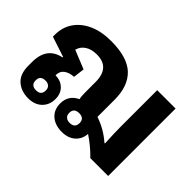

<svg xmlns="http://www.w3.org/2000/svg" viewBox="-93 -770 1027 1027"><g transform="rotate(45 420.5 -256.5)"><path d="M172 9Q119 9 84.5 -21.5Q50 -52 50 -115V-143Q50 -256 148 -276V-280L33 -318V-332Q33 -389 62 -431.5Q91 -474 144 -498Q197 -522 270 -522Q394 -522 449.5 -468.5Q505 -415 505 -313V-183Q574 -160 630 -111H634Q632 -149 631 -177.5Q630 -206 630 -228V-510H769V0H634Q591 -45 534 -83Q531 -41 502 -16Q473 9 427 9Q375 9 344 -18.5Q313 -46 313 -93Q313 -125 328 -147.5Q343 -170 370 -182Q367 -196 366.5 -211.5Q366 -227 366 -241V-308Q366 -417 267 -417Q226 -417 200 -399.5Q174 -382 167 -353L273 -310L265 -246Q231 -244 210 -228.5Q189 -213 189 -182Q230 -181 254.5 -156.5Q279 -132 279 -92Q279 -47 250 -19Q221 9 172 9ZM422 -55Q461 -55 461 -92Q461 -128 422 -128Q383 -128 383 -92Q383 -74 393.5 -64.5Q404 -55 422 -55ZM172 -51Q210 -51 210 -88Q210 -105 199.5 -114.5Q189 -124 172 -124Q133 -124 133 -88Q133 -51 172 -51Z"/></g></svg>

Font: Noto Sans Thai Looped UI
Style: Bold
Weight: 700
Designer: Cadson Demak Team
Foundry: Cadson Demak Co., Ltd.
Version: Version 1.000; ttfautohint (v1.8.4.7-5d5b)